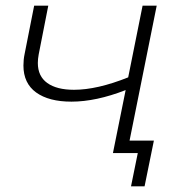

<svg xmlns="http://www.w3.org/2000/svg" viewBox="-20 -542 646 680"><path d="M535 -522 430 0H380L425 -223Q320 -182 233 -182Q153 -182 108 -214.5Q63 -247 63 -310Q63 -331 67 -350L101 -522H151L117 -349Q114 -333 114 -319Q114 -272 147.5 -248Q181 -224 242 -224Q324 -224 434 -268L485 -522ZM525 -44 492 118H444L468 0H380L389 -44Z"/></svg>

Font: Montserrat Alternates Light
Style: Italic
Weight: 300
Italic angle: -11.3°
Designer: Julieta Ulanovsky
Foundry: Julieta Ulanovsky
Version: Version 7.200